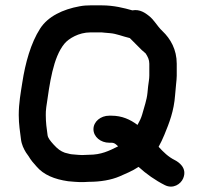

<svg xmlns="http://www.w3.org/2000/svg" viewBox="-20 -679 758 717"><path d="M421.1 -132.5C386.6 -115.4 358.2 -101 311.7 -101C302.6 -101 296.4 -100 286.2 -100C281.3 -100 276.3 -100.3 271.2 -100.8L248.1 -102.8C243.9 -103.2 240.7 -103.9 237.3 -104.9L222.1 -108.7C206.3 -114.5 195.6 -122.3 180 -139.4C167.3 -153.4 159.2 -163.9 157.7 -174C154.1 -198.1 151 -222.6 151 -249C151 -258 151.1 -266.7 152.8 -278.8C165.6 -367.5 178 -465 221 -516.3C236.5 -534.8 273.9 -558 317.5 -558H360.1C360.6 -558 364.9 -557.6 367.8 -557.2L391.7 -555.1C414.9 -553.1 435.7 -543.8 464.8 -536.8C478.9 -522.2 497.8 -503.8 509.5 -492L523.8 -479.6C532 -467.1 537.6 -455.9 537.6 -441V-397C537.6 -384.3 534.8 -371 533.1 -356.3L530.7 -332.2C529.5 -319.2 526.2 -304.8 522.9 -293.1L510.8 -251.1C506.9 -237.7 501 -225.7 493.5 -212.5C466.3 -232.7 435.9 -247 395.8 -247H387.8C355.9 -247 329 -224.9 329 -196.5C329 -168.1 355.9 -146 387.8 -146H395.8C408.9 -146 414.4 -138.4 421.1 -132.5ZM311.7 0C354.9 0 395 -6.7 427.2 -20.6C446 -28.8 475.3 -40.8 497.4 -55.8C525.9 -29.7 560.1 -5.5 595.8 12.4C626.4 27.7 655.1 8.5 664 -12.8C680.6 -52.1 646.4 -74.3 632.5 -81.3C608.6 -93.2 590.4 -110.9 572.3 -130.8C580 -144.6 587.2 -159.5 594.1 -176.4C611.8 -219.3 629.6 -264.1 633.9 -324L637.8 -367C638.6 -375.2 640 -386.5 640 -396V-441C640 -494.2 616.6 -534.4 586.9 -562.6C564.5 -583.8 557.7 -603.3 534.3 -621.2C524.5 -628.7 502.9 -645.9 474.2 -640.3C444.4 -648.8 405.2 -659 360.1 -659H317.5C304.4 -659 291.8 -658.2 277.2 -655.5C214.5 -644.1 159 -617.6 130 -572.5C94.9 -518.2 74.4 -443.1 63.3 -370.7C57.4 -332.9 50 -293.6 50 -249C50 -215.7 55.1 -184.5 58.1 -160.6C60.5 -138.3 69.3 -122.3 77.1 -109.3L86.8 -95.6C95.8 -80.2 105 -69.9 116.1 -57.6C143.1 -25.8 183.3 -9.6 234.2 -2.2L258.5 -0.1C269.9 0.9 279.6 1 289.8 1H291.4C297.7 0.4 304.4 0 311.7 0Z"/></svg>

Font: NumbBunny
Style: Bk
Weight: 400
Designer: Robert Jablonski
Foundry: Cannot Into Space Fonts
Version: Version 1.0